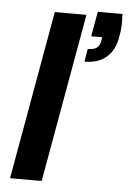

<svg xmlns="http://www.w3.org/2000/svg" viewBox="-53 -776 543 816"><g transform="rotate(5 218.5 -368.5)"><path d="M21 0 149 -720H284L156 0ZM293 -521 302 -576Q327 -576 339.5 -584.5Q352 -593 356 -612L359 -631H312L331 -737H436Q438 -708 437 -685.5Q436 -663 431 -639Q422 -582 386.5 -551.5Q351 -521 293 -521Z"/></g></svg>

Font: DM Sans 24pt
Style: Bold Italic
Weight: 700
Italic angle: -10°
Designer: Colophon Foundry, Jonny Pinhorn
Foundry: Colophon Foundry
Version: Version 4.004;gftools[0.9.30]